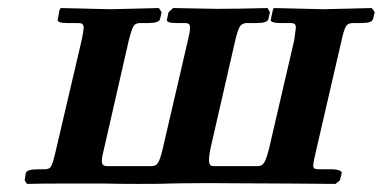

<svg xmlns="http://www.w3.org/2000/svg" viewBox="-20 -454 947 475"><path d="M825.2 -355 759.8 -71.8Q754.9 -50.8 754.9 -44.9Q754.9 -38.6 758.3 -36.9Q761.7 -35.2 770 -35.2H799.8Q813 -35.2 819.8 -32.2Q826.7 -29.3 825.2 -24.9L820.8 -7.8L810.1 1L683.1 0Q633.8 0 573 -0.5Q512.2 -1 498 -1Q457.5 -1 429.4 -0.5Q401.4 0 400.9 0Q389.2 1 323.2 1Q264.2 1 237.8 0H154.8Q75.2 0 46.9 1L41 -7.8L43.9 -25.9Q46.4 -35.2 74.2 -35.2H89.8Q101.6 -35.2 105.7 -41.3Q109.9 -47.4 116.2 -73.2L182.1 -355Q187 -378.4 187 -384.8Q187 -392.1 183.8 -394.5Q180.7 -397 172.9 -397H147Q120.1 -397 123 -405.8L127 -428.2L129.9 -434.1L252.9 -431.2Q270.5 -431.6 313 -432.6Q355.5 -433.6 373 -434.1L379.9 -423.8L376 -407.2Q374.5 -397 346.2 -397H327.1Q315.4 -397 310.5 -389.6Q305.7 -382.3 298.8 -355L237.8 -87.9Q231.9 -65.9 231.9 -56.2Q231.9 -48.8 235.1 -45.9Q238.3 -43 246.1 -43H355Q366.2 -43 371.3 -51.8Q376.5 -60.5 382.8 -86.9L444.8 -354Q450.2 -376.5 450.2 -384.8Q450.2 -392.1 447.3 -394.5Q444.3 -397 437 -397H417Q390.1 -397 393.1 -405.8L397 -423.8L408.2 -434.1L516.1 -432.1Q567.9 -432.1 642.1 -434.1L647.9 -423.8L644 -407.2Q642.6 -397 615.2 -397H590.8Q579.6 -397 574 -389.2Q568.4 -381.3 562 -354L501 -87.9Q497.1 -69.8 497.1 -58.1Q497.1 -49.3 499.8 -46.1Q502.4 -43 508.8 -43H618.2Q628.9 -43 634.5 -53.5Q640.1 -64 646 -87.9L708 -355Q711.9 -383.3 711.9 -384.8Q711.9 -392.1 709 -394.5Q706.1 -397 699.2 -397H674.8Q662.1 -397 655.3 -399.2Q648.4 -401.4 649.9 -405.8L654.8 -428.2L657.2 -434.1L779.8 -431.2Q796.9 -431.6 839.6 -432.6Q882.3 -433.6 899.9 -434.1L907.2 -423.8L902.8 -407.2Q901.4 -397 874 -397H853Q841.3 -397 836.2 -389.4Q831.1 -381.8 825.2 -355Z"/></svg>

Font: Linux Libertine
Style: Bold Italic
Weight: 700
Italic angle: -11.5°
Designer: Philipp H. Poll
Foundry: Philipp H. Poll
Version: Version 4.0.5